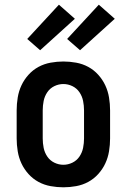

<svg xmlns="http://www.w3.org/2000/svg" viewBox="-20 -790 540 818"><path d="M250 8Q223 8 195.5 3Q168 -2 144 -15Q120 -28 101.5 -48.5Q83 -69 71.5 -93.5Q60 -118 55.5 -145.5Q51 -173 51 -200V-320Q51 -347 55.5 -374.5Q60 -402 71.5 -426.5Q83 -451 101.5 -471.5Q120 -492 144 -505Q168 -518 195.5 -523Q223 -528 250 -528Q277 -528 304.5 -523Q332 -518 356 -505Q380 -492 398.5 -471.5Q417 -451 428.5 -426.5Q440 -402 444.5 -374.5Q449 -347 449 -320V-200Q449 -173 444.5 -145.5Q440 -118 428.5 -93.5Q417 -69 398.5 -48.5Q380 -28 356 -15Q332 -2 304.5 3Q277 8 250 8ZM250 -88Q270 -88 288.5 -97Q307 -106 318.5 -123Q330 -140 334 -160Q338 -180 338 -200V-320Q338 -340 334 -360Q330 -380 318.5 -397Q307 -414 288.5 -423Q270 -432 250 -432Q230 -432 211.5 -423Q193 -414 181.5 -397Q170 -380 166 -360Q162 -340 162 -320V-200Q162 -180 166 -160Q170 -140 181.5 -123Q193 -106 211.5 -97Q230 -88 250 -88ZM321 -576 266 -624 401 -770 469 -710ZM151 -576 96 -624 231 -770 299 -710Z"/></svg>

Font: Iosevka Algr
Style: Bold
Weight: 700
Monospace: yes
Designer: Belleve Invis
Foundry: Belleve Invis
Version: Version 26.0.2; ttfautohint (v1.8.3)